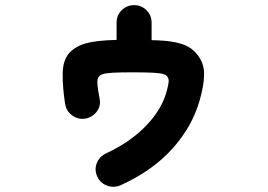

<svg xmlns="http://www.w3.org/2000/svg" viewBox="-20 -625 1040 746"><path d="M448 95Q422 106 395.5 96Q369 86 358 61Q346 35 356 9Q366 -17 392 -29Q487 -73 548.5 -137.5Q610 -202 628 -272Q635 -298 635.5 -308.5Q636 -319 631 -326Q626 -334 613.5 -337.5Q601 -341 573.5 -342.5Q546 -344 496 -344Q446 -344 419.5 -342.5Q393 -341 381 -337.5Q369 -334 364 -327Q357 -319 358.5 -298Q360 -277 367 -242Q373 -214 356 -191.5Q339 -169 311 -164Q283 -160 260.5 -176.5Q238 -193 233 -221Q223 -285 223.5 -338Q224 -391 249 -419Q273 -445 313 -456.5Q353 -468 433 -470V-537Q433 -566 453 -585.5Q473 -605 501 -605Q529 -605 549 -585.5Q569 -566 569 -537V-469Q623 -468 657 -461.5Q691 -455 712 -443Q733 -431 748 -411Q774 -378 773 -334.5Q772 -291 756 -236Q727 -133 649.5 -47Q572 39 448 95Z"/></svg>

Font: Zen Maru Gothic Black
Style: Regular
Weight: 900
Designer: Yoshimichi Ohira
Foundry: Positype
Version: Version 1.001